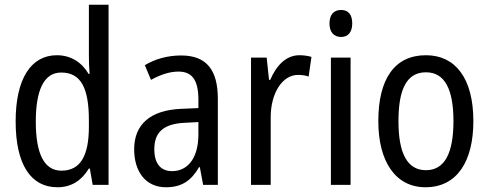

<svg xmlns="http://www.w3.org/2000/svg" viewBox="-20 -780 2063 810"><path d="M222 10C283 10 325 -20 355 -69H359L371 0H438V-760H355V-543C355 -523 356 -494 358 -468H354C325 -517 279 -547 220 -547C111 -547 46 -448 46 -268C46 -86 110 10 222 10ZM239 -60C166 -60 131 -132 131 -267C131 -399 165 -474 238 -474C322 -474 355 -408 355 -272V-246C355 -122 319 -60 239 -60Z M744 -546C687 -546 634 -531 591 -505L617 -443C657 -465 695 -478 733 -478C790 -478 817 -443 817 -359V-324L747 -321C615 -316 546 -256 546 -150C546 -58 593 10 680 10C747 10 787 -18 820 -75H823L837 0H899V-363C899 -483 853 -546 744 -546ZM760 -262 817 -265V-213C817 -113 772 -58 706 -58C660 -58 631 -87 631 -151C631 -220 668 -258 760 -262Z M1243 -547C1187 -547 1146 -504 1120 -443H1115L1105 -537H1039V0H1122V-282C1121 -388 1172 -464 1237 -464C1253 -464 1269 -462 1282 -457L1294 -540C1277 -545 1259 -547 1243 -547Z M1419 -738C1389 -738 1370 -719 1370 -681C1370 -644 1389 -624 1419 -624C1448 -624 1466 -644 1466 -681C1466 -719 1449 -738 1419 -738ZM1459 -537H1376V0H1459Z M1977 -269C1977 -450 1901 -547 1777 -547C1644 -547 1576 -446 1576 -269C1576 -98 1649 10 1775 10C1908 10 1977 -99 1977 -269ZM1661 -269C1661 -404 1696 -475 1777 -475C1856 -475 1893 -404 1893 -269C1893 -134 1856 -62 1777 -62C1697 -62 1661 -135 1661 -269Z"/></svg>

Font: Noto Sans Sinhala Condensed
Style: Regular
Weight: 400
Width: 3
Designer: Jelle Bosma - Monotype Design Team
Foundry: Monotype Imaging Inc.
Version: Version 2.006